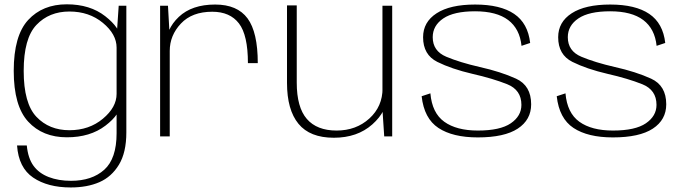

<svg xmlns="http://www.w3.org/2000/svg" viewBox="-20 -616 3095 867"><path d="M299.5 230.5Q374 230.5 429 206.5Q484 182.5 517.2 127.5Q550.5 72.5 550.5 -18V-590H516L506.5 -449.5V-14.5Q506.5 100.5 450.8 150.5Q395 200.5 300.5 200.5Q244 200.5 200 183.5Q156 166.5 131.2 132.5Q106.5 98.5 101 41H57Q64 141.5 129.8 186Q195.5 230.5 299.5 230.5ZM282 4Q387 4 456 -48.5Q525 -101 525 -152L506.5 -192Q506.5 -131.5 444.5 -79.8Q382.5 -28 293.5 -28Q202 -28 144.5 -88.5Q87 -149 87 -296Q87 -443 144.5 -503.5Q202 -564 293.5 -564Q382.5 -564 444.5 -512.8Q506.5 -461.5 506.5 -401L524 -440Q524 -489 455.2 -542.8Q386.5 -596.5 281.5 -596.5Q172.5 -596.5 107.2 -525.8Q42 -455 42 -296Q42 -137.5 107.2 -66.8Q172.5 4 282 4Z M1099.5 -331H1144Q1144 -470.5 1097.8 -533Q1051.5 -595.5 951.5 -595.5Q846.5 -595.5 787.5 -539.8Q728.5 -484 728.5 -406.5L746.5 -386Q746.5 -456 796.8 -509.5Q847 -563 938.5 -563Q1018.5 -563 1059 -510.2Q1099.5 -457.5 1099.5 -331ZM703 0H746.5V-448.5L738.5 -590H703Z M1715 0H1751V-590H1707V-121ZM1320 -591.5H1276V-242Q1276 -120 1327.8 -57Q1379.5 6 1487.5 6Q1593.5 6 1661.2 -54.2Q1729 -114.5 1729 -189.5L1707.5 -217.5Q1707.5 -135 1647.8 -80.8Q1588 -26.5 1500 -26.5Q1411 -26.5 1365.5 -79Q1320 -131.5 1320 -243Z M2137.5 4.5Q2257.5 4.5 2318 -35.2Q2378.5 -75 2378.5 -145Q2378.5 -229.5 2310.2 -260.8Q2242 -292 2146 -313.5Q2056.5 -334 1995.2 -359.8Q1934 -385.5 1934 -448Q1934 -500.5 1981.8 -532.8Q2029.5 -565 2125 -565Q2222.5 -565 2274.8 -525.5Q2327 -486 2335 -409L2374 -422Q2364 -511 2301.8 -553.2Q2239.5 -595.5 2125.5 -595.5Q2012.5 -595.5 1951.5 -556Q1890.5 -516.5 1890.5 -448Q1890.5 -368.5 1954.8 -336.5Q2019 -304.5 2113.5 -282.5Q2205.5 -261.5 2270 -235.8Q2334.5 -210 2334.5 -142.5Q2334.5 -92 2286.5 -59.2Q2238.5 -26.5 2138 -26.5Q2041.5 -26.5 1986.2 -66.2Q1931 -106 1923.5 -194.5L1884 -181.5Q1895 -81 1959.8 -38.2Q2024.5 4.5 2137.5 4.5Z M2747.5 4.5Q2867.5 4.5 2928 -35.2Q2988.5 -75 2988.5 -145Q2988.5 -229.5 2920.2 -260.8Q2852 -292 2756 -313.5Q2666.5 -334 2605.2 -359.8Q2544 -385.5 2544 -448Q2544 -500.5 2591.8 -532.8Q2639.5 -565 2735 -565Q2832.5 -565 2884.8 -525.5Q2937 -486 2945 -409L2984 -422Q2974 -511 2911.8 -553.2Q2849.5 -595.5 2735.5 -595.5Q2622.5 -595.5 2561.5 -556Q2500.5 -516.5 2500.5 -448Q2500.5 -368.5 2564.8 -336.5Q2629 -304.5 2723.5 -282.5Q2815.5 -261.5 2880 -235.8Q2944.5 -210 2944.5 -142.5Q2944.5 -92 2896.5 -59.2Q2848.5 -26.5 2748 -26.5Q2651.5 -26.5 2596.2 -66.2Q2541 -106 2533.5 -194.5L2494 -181.5Q2505 -81 2569.8 -38.2Q2634.5 4.5 2747.5 4.5Z"/></svg>

Font: Anybody SemiExpanded ExtraLight
Style: Regular
Weight: 250
Width: 6
Version: Version 1.113;gftools[0.9.25]